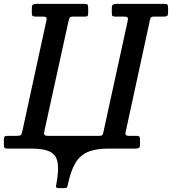

<svg xmlns="http://www.w3.org/2000/svg" viewBox="-57 -770 891 995"><path d="M173.5 -93Q170 -77.5 173 -71.8Q176 -66 192 -66H457.5Q470.5 -66 473.8 -70.8Q477 -75.5 479.5 -88.5L605 -663Q607.5 -674.5 604 -679.2Q600.5 -684 588 -684H539.5Q529.5 -684 526 -687.2Q522.5 -690.5 522.5 -701V-727Q522.5 -742 528.2 -746Q534 -750 550.5 -750H794Q806 -750 810 -746.5Q814 -743 814 -729.5V-705Q814 -691.5 809.5 -687.8Q805 -684 792 -684H742Q730 -684 726.2 -681Q722.5 -678 720 -666L594 -85.5Q591.5 -74 595.8 -70Q600 -66 611.5 -66H651Q664 -66 666.2 -60.8Q668.5 -55.5 668.5 -42.5V-19.5Q668.5 -7.5 663 -3.8Q657.5 0 646.5 0H505.5Q439.5 0 398.2 17.5Q357 35 332.8 76.5Q308.5 118 294 189.5Q292 200.5 288 202.8Q284 205 272.5 205H252Q240.5 205 236.2 202.8Q232 200.5 234 189.5Q248 118 242.2 76.5Q236.5 35 204.2 17.5Q172 0 106 0H-16.5Q-28.5 0 -32.8 -3.5Q-37 -7 -37 -19.5V-48.5Q-37 -59 -33 -62.5Q-29 -66 -17.5 -66H28.5Q45 -66 50 -69.5Q55 -73 58.5 -89L184 -666Q186 -676.5 182.2 -680.2Q178.5 -684 167 -684H128.5Q118.5 -684 113.2 -686.8Q108 -689.5 108 -700V-727.5Q108 -743.5 114.5 -746.8Q121 -750 135.5 -750H380Q393.5 -750 396.8 -745.8Q400 -741.5 400 -727.5V-702Q400 -691.5 397 -687.8Q394 -684 383.5 -684H321.5Q306.5 -684 303.5 -677.8Q300.5 -671.5 297.5 -658Z"/></svg>

Font: Besley* Narrow Medium
Style: Italic
Weight: 500
Width: 4
Italic angle: -13°
Designer: Owen Earl
Foundry: indestructible type*
Version: Version 3.000; ttfautohint (v1.8.3)